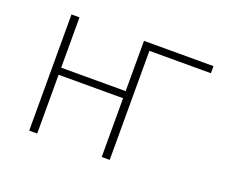

<svg xmlns="http://www.w3.org/2000/svg" viewBox="-90 -648 940 789"><g transform="rotate(20 380.5 -254.0)"><path d="M100 0V-508H135V-288H417V-508H721V-477H452V0H417V-257H135V0Z"/></g></svg>

Font: IBM Plex Sans ExtraLight
Style: Regular
Weight: 250
Designer: Mike Abbink, Paul van der Laan, Pieter van Rosmalen
Foundry: Bold Monday
Version: Version 3.201